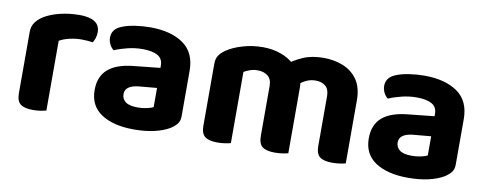

<svg xmlns="http://www.w3.org/2000/svg" viewBox="-50 -714 2397 947"><g transform="rotate(10 1148.5 -240.0)"><path d="M205.9 -350.9V-226.4H57.5V-369.2Q57.5 -396.8 71.3 -416.4Q85.2 -436 109 -451.2Q141.8 -471.3 188.3 -482.6Q234.8 -494 286 -494Q388.1 -494 388.1 -425.9Q388.1 -409.8 383.6 -396Q379 -382.2 372.5 -372.4Q362.5 -374.4 348 -375.6Q333.6 -376.8 316.8 -376.8Q286.8 -376.8 257.1 -370Q227.4 -363.2 205.9 -350.9ZM57.5 -264 205.9 -261.1V-1.2Q196.4 1.5 178.4 4.4Q160.4 7.3 139.3 7.3Q97 7.3 77.3 -7.7Q57.5 -22.6 57.5 -62.2Z M646.2 15.5Q543.8 15.5 483.2 -24.1Q422.6 -63.8 422.6 -142.9Q422.6 -211 464.6 -247.4Q506.6 -283.8 589.6 -292.3L723.3 -306.3V-318.3Q723.3 -352.4 696.7 -367.4Q670.1 -382.4 621.4 -382.4Q583.4 -382.4 546.7 -373.4Q510 -364.5 481 -351.8Q469.2 -360.3 460.8 -376.6Q452.4 -393 452.4 -410.6Q452.4 -453.3 498.1 -471.8Q526.6 -483.6 565.1 -489.2Q603.7 -494.8 639.9 -494.8Q743.6 -494.8 805.6 -451.6Q867.6 -408.4 867.6 -316.8V-89.7Q867.6 -64.6 854.6 -49.3Q841.5 -34 822.2 -22.5Q792.2 -5 747.6 5.3Q703 15.5 646.2 15.5ZM646.2 -94.6Q669.2 -94.6 691.4 -99.3Q713.6 -104 724 -110.4V-206L639.6 -198.4Q605.8 -195.9 586.1 -183.7Q566.4 -171.6 566.4 -147.7Q566.4 -123.6 585.3 -109.1Q604.2 -94.6 646.2 -94.6Z M1417.6 -330.6V-217.2H1269.2V-311.7Q1269.2 -346.3 1249.1 -362.1Q1228.9 -377.8 1198.6 -377.8Q1176.8 -377.8 1159.2 -371.3Q1141.6 -364.7 1129.9 -357.8V-217.2H981.5V-372.8Q981.5 -398.1 992.3 -414.4Q1003.1 -430.6 1023.3 -444.4Q1055.6 -466.7 1104 -480.7Q1152.3 -494.8 1204.2 -494.8Q1252.2 -494.8 1294.2 -480Q1336.2 -465.3 1367.4 -434.5Q1374.9 -427.7 1382.3 -421.2Q1389.8 -414.7 1393.8 -406.7Q1403.8 -390.9 1410.7 -371.1Q1417.6 -351.4 1417.6 -330.6ZM1705.3 -316.5V-217.2H1556.9V-311.7Q1556.9 -346.3 1538 -362.1Q1519.1 -377.8 1488.1 -377.8Q1465.2 -377.8 1444.5 -368.7Q1423.8 -359.5 1409.2 -346.2L1330.8 -432.3Q1363.7 -457.5 1406.1 -476.1Q1448.4 -494.8 1509.3 -494.8Q1561 -494.8 1605.8 -477Q1650.6 -459.2 1678 -420.1Q1705.3 -380.9 1705.3 -316.5ZM981.5 -262.6H1129.9V-1.2Q1120.4 1.5 1102.4 4.4Q1084.4 7.3 1063.3 7.3Q1021 7.3 1001.3 -7.7Q981.5 -22.6 981.5 -62.2ZM1269.2 -262.6H1417.6V-1.2Q1408 1.5 1389.9 4.4Q1371.8 7.3 1351 7.3Q1308.4 7.3 1288.8 -7.7Q1269.2 -22.6 1269.2 -62.2ZM1556.9 -262.6H1705.3V-1.2Q1695.7 1.5 1677.6 4.4Q1659.5 7.3 1638.6 7.3Q1596.1 7.3 1576.5 -7.7Q1556.9 -22.6 1556.9 -62.2Z M2019.2 15.5Q1916.8 15.5 1856.2 -24.1Q1795.6 -63.8 1795.6 -142.9Q1795.6 -211 1837.6 -247.4Q1879.6 -283.8 1962.6 -292.3L2096.3 -306.3V-318.3Q2096.3 -352.4 2069.7 -367.4Q2043.1 -382.4 1994.4 -382.4Q1956.4 -382.4 1919.7 -373.4Q1883 -364.5 1854 -351.8Q1842.2 -360.3 1833.8 -376.6Q1825.4 -393 1825.4 -410.6Q1825.4 -453.3 1871.1 -471.8Q1899.6 -483.6 1938.1 -489.2Q1976.7 -494.8 2012.9 -494.8Q2116.6 -494.8 2178.6 -451.6Q2240.6 -408.4 2240.6 -316.8V-89.7Q2240.6 -64.6 2227.6 -49.3Q2214.5 -34 2195.2 -22.5Q2165.2 -5 2120.6 5.3Q2076 15.5 2019.2 15.5ZM2019.2 -94.6Q2042.2 -94.6 2064.4 -99.3Q2086.6 -104 2097 -110.4V-206L2012.6 -198.4Q1978.8 -195.9 1959.1 -183.7Q1939.4 -171.6 1939.4 -147.7Q1939.4 -123.6 1958.3 -109.1Q1977.2 -94.6 2019.2 -94.6Z"/></g></svg>

Font: Baloo Paaji 2
Style: Regular
Weight: 400
Designer: Shuchita Grover, Noopur Datye and Ek Type
Foundry: Ek Type
Version: Version 1.700